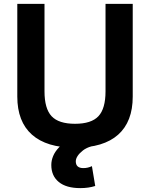

<svg xmlns="http://www.w3.org/2000/svg" viewBox="-20 -750 772 988"><path d="M393 218Q321 218 282.5 186.5Q244 155 244 99Q244 76 253.5 53Q263 30 283.5 8.5Q304 -13 334 -33L451 3Q425 10 407 24Q389 38 379.5 52.5Q370 67 370 80Q370 115 409 115Q432 115 453 105L470 207Q436 218 393 218ZM366 10Q220 10 144.5 -57Q69 -124 69 -253V-730H209V-280Q209 -191 245.5 -152Q282 -113 366 -113Q450 -113 486.5 -152Q523 -191 523 -280V-730H663V-253Q663 -124 588 -57Q513 10 366 10Z"/></svg>

Font: M PLUS 1
Style: Bold
Weight: 700
Designer: Coji Morishita
Foundry: UNDERFOREST DESIGN
Version: Version 1.001